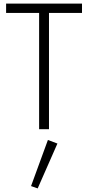

<svg xmlns="http://www.w3.org/2000/svg" viewBox="-20 -720 491 1070"><path d="M14 -648H198V0H253V-648H437V-700H14ZM247 60 153 317 190 330 300 80Z"/></svg>

Font: Jost Light
Style: Regular
Weight: 300
Version: Version 3.710